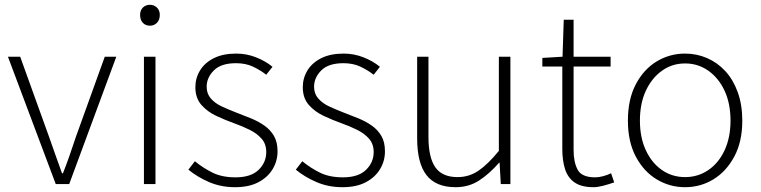

<svg xmlns="http://www.w3.org/2000/svg" viewBox="-20 -766 3166 799"><path d="M212 0 13 -530H64L184 -197Q198 -158 211.5 -119Q225 -80 238 -45H242Q256 -80 269.5 -119Q283 -158 296 -197L416 -530H464L268 0Z M579 0V-530H627V0ZM604 -659Q586 -659 574.5 -671Q563 -683 563 -704Q563 -723 574.5 -734.5Q586 -746 604 -746Q621 -746 633 -734.5Q645 -723 645 -704Q645 -683 633 -671Q621 -659 604 -659Z M958 13Q899 13 849.5 -8.5Q800 -30 764 -60L791 -95Q825 -67 864.5 -47.5Q904 -28 960 -28Q1024 -28 1056 -59Q1088 -90 1088 -133Q1088 -167 1068.5 -189Q1049 -211 1018.5 -226Q988 -241 957 -252Q918 -266 880.5 -283.5Q843 -301 818 -329.5Q793 -358 793 -403Q793 -441 812.5 -473Q832 -505 870 -524Q908 -543 963 -543Q1006 -543 1045.5 -527.5Q1085 -512 1114 -488L1088 -455Q1062 -475 1032 -489Q1002 -503 962 -503Q900 -503 870 -473Q840 -443 840 -405Q840 -376 857.5 -356Q875 -336 903 -323Q931 -310 962 -298Q994 -286 1024.5 -273.5Q1055 -261 1080 -243.5Q1105 -226 1120 -200.5Q1135 -175 1135 -136Q1135 -96 1114.5 -62Q1094 -28 1055 -7.5Q1016 13 958 13Z M1405 13Q1346 13 1296.5 -8.5Q1247 -30 1211 -60L1238 -95Q1272 -67 1311.5 -47.5Q1351 -28 1407 -28Q1471 -28 1503 -59Q1535 -90 1535 -133Q1535 -167 1515.5 -189Q1496 -211 1465.5 -226Q1435 -241 1404 -252Q1365 -266 1327.5 -283.5Q1290 -301 1265 -329.5Q1240 -358 1240 -403Q1240 -441 1259.5 -473Q1279 -505 1317 -524Q1355 -543 1410 -543Q1453 -543 1492.5 -527.5Q1532 -512 1561 -488L1535 -455Q1509 -475 1479 -489Q1449 -503 1409 -503Q1347 -503 1317 -473Q1287 -443 1287 -405Q1287 -376 1304.5 -356Q1322 -336 1350 -323Q1378 -310 1409 -298Q1441 -286 1471.5 -273.5Q1502 -261 1527 -243.5Q1552 -226 1567 -200.5Q1582 -175 1582 -136Q1582 -96 1561.5 -62Q1541 -28 1502 -7.5Q1463 13 1405 13Z M1876 13Q1794 13 1755 -37Q1716 -87 1716 -190V-530H1763V-196Q1763 -111 1791.5 -70Q1820 -29 1884 -29Q1932 -29 1971 -55.5Q2010 -82 2056 -138V-530H2104V0H2064L2059 -89H2057Q2017 -43 1974 -15Q1931 13 1876 13Z M2450 13Q2400 13 2371.5 -6.5Q2343 -26 2331.5 -62Q2320 -98 2320 -146V-489H2237V-525L2321 -530L2326 -684H2367V-530H2521V-489H2367V-141Q2367 -91 2384 -59.5Q2401 -28 2457 -28Q2472 -28 2490.5 -33Q2509 -38 2523 -45L2536 -7Q2513 1 2490 7Q2467 13 2450 13Z M2831 13Q2767 13 2713 -19.5Q2659 -52 2626 -114Q2593 -176 2593 -264Q2593 -353 2626 -415.5Q2659 -478 2713 -510.5Q2767 -543 2831 -543Q2879 -543 2922 -524.5Q2965 -506 2998 -470.5Q3031 -435 3050 -382.5Q3069 -330 3069 -264Q3069 -176 3035.5 -114Q3002 -52 2948.5 -19.5Q2895 13 2831 13ZM2831 -29Q2885 -29 2928 -58.5Q2971 -88 2995.5 -141Q3020 -194 3020 -264Q3020 -335 2995.5 -388Q2971 -441 2928 -471.5Q2885 -502 2831 -502Q2777 -502 2734.5 -471.5Q2692 -441 2667.5 -388Q2643 -335 2643 -264Q2643 -194 2667.5 -141Q2692 -88 2734.5 -58.5Q2777 -29 2831 -29Z"/></svg>

Font: Noto Sans HK Thin ExtraLight
Style: Regular
Weight: 250
Version: Version 2.004-H2;hotconv 1.0.118;makeotfexe 2.5.65603